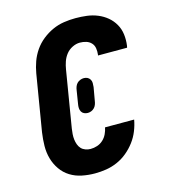

<svg xmlns="http://www.w3.org/2000/svg" viewBox="-111 -832 823 930"><g transform="rotate(-15 300.0 -367.5)"><path d="M251 8Q218 8 186 1.5Q154 -5 127.5 -21.5Q101 -38 83 -64Q65 -90 56.5 -120.5Q48 -151 48.5 -184Q49 -217 54 -251L101 -534Q106 -563 116 -591Q126 -619 143.5 -644.5Q161 -670 185.5 -689.5Q210 -709 237.5 -721.5Q265 -734 294.5 -738.5Q324 -743 353 -743Q382 -743 410 -739.5Q438 -736 463.5 -725.5Q489 -715 509.5 -698Q530 -681 543.5 -657.5Q557 -634 560.5 -606Q564 -578 560 -549L558 -540H412L413 -544Q415 -560 412.5 -576Q410 -592 399.5 -603Q389 -614 374 -618.5Q359 -623 343 -623Q324 -623 305 -613.5Q286 -604 273.5 -588Q261 -572 254.5 -553Q248 -534 245 -515L198 -231Q196 -218 195 -204Q194 -190 195.5 -177Q197 -164 201.5 -151.5Q206 -139 214.5 -130Q223 -121 235.5 -116.5Q248 -112 261 -112Q278 -112 294.5 -117.5Q311 -123 324 -135Q337 -147 344.5 -163Q352 -179 355 -195H501Q496 -167 485 -139.5Q474 -112 456 -88Q438 -64 414.5 -44.5Q391 -25 363.5 -13Q336 -1 307.5 3.5Q279 8 251 8ZM293 -284Q283 -284 274.5 -288Q266 -292 261.5 -300Q257 -308 256.5 -318Q256 -328 258 -338L269 -406Q270 -414 273.5 -423Q277 -432 283.5 -438.5Q290 -445 299 -448.5Q308 -452 317 -452Q327 -452 335 -448Q343 -444 348 -436Q353 -428 353 -418Q353 -408 352 -398L340 -330Q339 -322 335.5 -313Q332 -304 325.5 -297.5Q319 -291 310.5 -287.5Q302 -284 293 -284Z"/></g></svg>

Font: Iosevka Heavy Extended Oblique
Style: Regular
Weight: 900
Width: 7
Italic angle: -9°
Monospace: yes
Designer: Belleve Invis
Foundry: Belleve Invis
Version: Version 32.5.0; ttfautohint (v1.8.4)